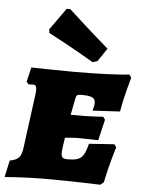

<svg xmlns="http://www.w3.org/2000/svg" viewBox="-72 -835 654 887"><g transform="rotate(5 254.5 -391.5)"><path d="M129 -690 131 -673C131 -673 239 -617 342 -556L364 -563L405 -624C311 -705 218 -791 218 -791H201ZM236 -127C236 -143 243 -181 245 -197C260 -198 283 -201 306 -201C341 -201 399 -199 399 -199L422 -296L413 -309C413 -309 349 -305 326 -305H262L277 -382C280 -397 284 -401 302 -401C352 -401 368 -394 368 -368C368 -356 361 -333 361 -333L488 -340C500 -414 526 -500 526 -500L516 -514C471 -508 360 -504 264 -504C186 -504 62 -507 62 -507L46 -440L56 -428C56 -428 67 -429 76 -429C88 -429 93 -424 93 -407C93 -402 93 -395 92 -387L59 -139C54 -92 40 -77 0 -70L-17 8C-17 8 78 0 166 0C299 0 426 5 426 5L442 -8C460 -97 485 -174 485 -174L475 -187L358 -179C341 -112 325 -99 266 -99C244 -99 236 -104 236 -127Z"/></g></svg>

Font: Alegreya SC Black
Style: Italic
Weight: 900
Italic angle: -7°
Designer: Juan Pablo del Peral
Foundry: Huerta Tipografica
Version: Version 2.007;PS 002.007;hotconv 1.0.88;makeotf.lib2.5.64775